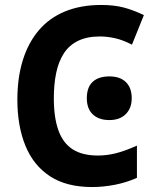

<svg xmlns="http://www.w3.org/2000/svg" viewBox="-20 -744 640 774"><path d="M351 10Q248 10 181.5 -33.5Q115 -77 82.5 -156.5Q50 -236 50 -342Q50 -431 72 -501.5Q94 -572 136.5 -622Q179 -672 242.5 -698Q306 -724 388 -724Q440 -724 479.5 -713.5Q519 -703 560 -683L512 -564Q475 -583 443.5 -590Q412 -597 383 -597Q331 -597 295 -579.5Q259 -562 237.5 -529Q216 -496 206.5 -450Q197 -404 197 -348Q197 -270 215.5 -218.5Q234 -167 273 -142Q312 -117 375 -117Q410 -117 446.5 -126Q483 -135 532 -157V-27Q489 -8 442.5 1Q396 10 351 10ZM421 -260Q378 -260 354 -283Q330 -306 330 -348Q330 -392 353.5 -414Q377 -436 421 -436Q464 -436 487.5 -413Q511 -390 511 -348Q511 -308 487 -284Q463 -260 421 -260Z"/></svg>

Font: Noto Sans Mono
Style: Bold
Weight: 700
Designer: Monotype Design Team
Foundry: Monotype Imaging Inc.
Version: Version 2.014